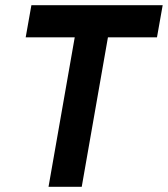

<svg xmlns="http://www.w3.org/2000/svg" viewBox="-20 -720 647 740"><path d="M585 -576H396L295 0H167L268 -576H79L101 -700H607Z"/></svg>

Font: Cabin
Style: Bold Italic
Weight: 700
Designer: Pablo Impallari
Foundry: Pablo Impallari. www.impallari.com Igino Marini. www.ikern.com
Version: Version 1.005